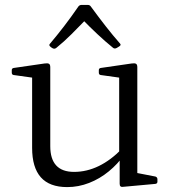

<svg xmlns="http://www.w3.org/2000/svg" viewBox="-20 -755 697 783"><path d="M540 -162V-24L521 -53L614 -35Q622 -32 622 -24V-14Q622 -6 613 -5L481 7Q475 8 471.5 5Q468 2 468 -6V-119L466 -128V-162ZM254 8Q182 8 146.5 -32Q111 -72 111 -152V-319H185V-159Q185 -54 282 -54Q386 -54 479 -150L486 -123Q460 -86 423.5 -56Q387 -26 343.5 -9Q300 8 254 8ZM466 -162V-319H540V-162ZM111 -319V-465L129 -436L36 -449Q28 -450 28 -459V-469Q28 -477 37 -478L161 -496Q174 -498 179.5 -495Q185 -492 185 -481V-319ZM466 -319V-465L484 -436L391 -449Q383 -450 383 -459V-469Q383 -477 392 -478L516 -496Q529 -498 534.5 -495Q540 -492 540 -481V-319ZM185 -565Q178 -571 184 -577Q212 -610 240.5 -647Q269 -684 300 -729Q305 -735 313 -735H337Q346 -735 350 -729Q383 -684 411.5 -647.5Q440 -611 469 -578Q475 -572 468 -567Q465 -565 462 -563Q459 -561 455 -559Q447 -555 441 -560Q409 -586 377 -616Q345 -646 313 -679H334Q302 -646 271.5 -615.5Q241 -585 210 -560Q203 -554 195 -558Q193 -559 190 -561Q187 -563 185 -565Z"/></svg>

Font: Hahmlet Light
Style: Regular
Weight: 300
Designer: Minjoo Ham & Mark Frömberg
Foundry: hypertype
Version: Version 1.002